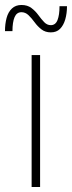

<svg xmlns="http://www.w3.org/2000/svg" viewBox="-36 -751 289 771"><path d="M125 0H91V-530H125ZM168 -621Q146 -621 130.5 -633Q115 -645 103 -661.5Q91 -678 78.5 -690Q66 -702 50 -702Q31 -702 22.5 -682Q14 -662 14 -626H-16Q-16 -655 -9.5 -679Q-3 -703 12 -717Q27 -731 50 -731Q74 -731 90 -719Q106 -707 118 -690.5Q130 -674 141.5 -662Q153 -650 168 -650Q187 -650 195 -670.5Q203 -691 203 -726H233Q233 -697 226 -673Q219 -649 205 -635Q191 -621 168 -621Z"/></svg>

Font: Be Vietnam Pro Variable Thin
Style: Regular
Weight: 100
Designer: Lam Bao, Tony Le, Vietanh Nguyen
Foundry: Yellow Type Foundry
Version: Version 1.002